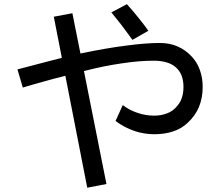

<svg xmlns="http://www.w3.org/2000/svg" viewBox="-20 -835 1040 908"><path d="M377 -499Q471.7 -523.4 554.7 -535.2Q636.7 -547.9 706.1 -547.9Q776.4 -547.9 811.5 -516.6Q847.7 -485.4 847.7 -423.8Q847.7 -395.5 839.8 -372.1Q832 -348.6 815.4 -331.1Q796.9 -308.6 769.5 -298.8Q742.2 -288.1 709 -288.1Q668.9 -288.1 631.8 -300.8Q594.7 -312.5 560.5 -337.9Q548.8 -312.5 526.4 -262.7Q569.3 -231.4 615.2 -215.8Q661.1 -200.2 710 -200.2Q759.8 -200.2 799.8 -213.9Q838.9 -226.6 868.2 -254.9Q903.3 -287.1 920.9 -329.1Q938.5 -372.1 938.5 -423.8Q938.5 -466.8 925.8 -502Q914.1 -537.1 888.7 -565.4Q858.4 -598.6 820.3 -615.2Q782.2 -631.8 735.4 -631.8Q668.9 -631.8 575.2 -619.1Q481.4 -607.4 360.4 -582Q347.7 -645.5 322.3 -772.5Q299.8 -768.6 234.4 -755.9Q244.1 -707 272.5 -561.5Q223.6 -548.8 170.9 -535.2Q118.2 -521.5 62.5 -506.8Q71.3 -478.5 87.9 -420.9Q132.8 -434.6 182.6 -448.2Q233.4 -462.9 289.1 -476.6Q323.2 -299.8 392.6 52.7Q415 48.8 483.4 35.2Q457 -98.6 377 -499ZM681.6 -689.5Q664.1 -714.8 638.7 -746.1Q613.3 -778.3 580.1 -815.4Q555.7 -802.7 506.8 -776.4Q528.3 -750 553.7 -717.8Q578.1 -685.5 606.4 -646.5Q631.8 -661.1 681.6 -689.5Z"/></svg>

Font: Aptus Gothic JP
Style: Medium
Weight: 400
Designer: Fuminori Ogawa / Motoya
Version: Version 1